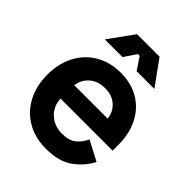

<svg xmlns="http://www.w3.org/2000/svg" viewBox="-202 -814 942 942"><g transform="rotate(45 269.0 -343.0)"><path d="M26 -248Q26 -326 57.5 -385.5Q89 -445 145.5 -477.5Q202 -510 275 -510Q347 -510 401.5 -478Q456 -446 486 -387.5Q516 -329 516 -254V-211H155Q157 -160 192.5 -127Q228 -94 281 -94Q329 -94 355.5 -115Q382 -136 397 -170L500 -116Q472 -62 420 -24Q368 14 277 14Q204 14 147 -18.5Q90 -51 58 -110.5Q26 -170 26 -248ZM388 -305Q383 -348 352.5 -375Q322 -402 274 -402Q225 -402 193.5 -375Q162 -348 156 -305ZM281 -634H269L226 -570H103L197 -700H353L447 -570H324Z"/></g></svg>

Font: Space Grotesk Variable
Style: Regular
Weight: 400
Designer: Florian Karsten (Space Grotesk), Colophon Foundry (Space Mono)
Foundry: Florian Karsten
Version: Version 1.106